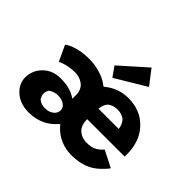

<svg xmlns="http://www.w3.org/2000/svg" viewBox="-175 -1048 1323 1323"><g transform="rotate(45 486.5 -387.0)"><path d="M456 -69C458 -67 457 -69 459 -64L465 -59V-58C512 -8 579 22 654 22C739 22 809 0 865 -55L866 -56L873 -63C886 -76 899 -88 911 -107L790 -168L782 -159C748 -124 718 -113 667 -113C640 -113 610 -121 584 -146C569 -162 558 -188 557 -219V-231H920L921 -232C922 -236 922 -247 922 -252C922 -340 895 -407 852 -452L845 -460C797 -510 731 -535 654 -535C589 -535 529 -511 484 -473L478 -469L472 -473C414 -520 330 -535 272 -535C152 -535 93 -492 86 -486L139 -372C155 -380 200 -400 272 -400C304 -400 337 -388 361 -364L363 -362C374 -347 385 -327 385 -302V-258L369 -268C347 -282 303 -301 229 -301C174 -301 132 -282 102 -252L94 -244C67 -215 51 -176 51 -132C51 -95 66 -63 89 -38L96 -31C128 2 178 22 236 22C340 22 398 -24 424 -50L432 -58C436 -62 439 -66 442 -69L450 -75ZM583 -398V-399L585 -401C603 -417 628 -426 659 -426C686 -426 711 -419 731 -401L733 -399V-398C744 -385 752 -369 756 -349L758 -337H561L563 -349C565 -366 571 -383 583 -398ZM231 -185H235C250 -196 273 -205 299 -205C327 -205 353 -197 370 -180L372 -178C378 -170 385 -158 385 -144C385 -131 379 -117 370 -106L369 -105C351 -87 328 -78 299 -78C273 -78 253 -84 236 -99H232V-103C226 -113 219 -128 219 -144C219 -159 224 -170 231 -181ZM478 -555 701 -689 619 -796 428 -626ZM845 -457V-456Z"/></g></svg>

Font: Hussar Woodtype
Style: SeBd
Weight: 900
Foundry: Cannot Into Space Fonts
Version: Version 1.07